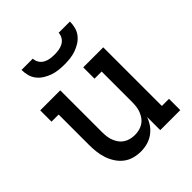

<svg xmlns="http://www.w3.org/2000/svg" viewBox="-205 -871 1010 1010"><g transform="rotate(-45 300.0 -366.0)"><path d="M261 8Q235 8 209.5 1Q184 -6 163.5 -22Q143 -38 128.5 -60.5Q114 -83 106 -107.5Q98 -132 95 -158Q92 -184 92 -210V-436H39V-520H188V-210Q188 -193 190 -176.5Q192 -160 198 -144.5Q204 -129 213.5 -115.5Q223 -102 237 -93Q251 -84 267 -80Q283 -76 300 -76Q317 -76 333 -80Q349 -84 363 -93Q377 -102 386.5 -115.5Q396 -129 402 -144.5Q408 -160 410 -176.5Q412 -193 412 -210V-436H359V-520H508V-84H561V0H412V-98Q404 -75 389.5 -54.5Q375 -34 354.5 -19.5Q334 -5 310 1.5Q286 8 261 8ZM300 -600Q278 -600 256.5 -602.5Q235 -605 215 -612Q195 -619 176.5 -630.5Q158 -642 144.5 -659Q131 -676 125.5 -697Q120 -718 120 -740H204Q204 -724 213 -709.5Q222 -695 236.5 -687Q251 -679 267.5 -676.5Q284 -674 300 -674Q316 -674 332.5 -676.5Q349 -679 363.5 -687Q378 -695 387 -709.5Q396 -724 396 -740H480Q480 -718 474.5 -697Q469 -676 455.5 -659Q442 -642 423.5 -630.5Q405 -619 385 -612Q365 -605 343.5 -602.5Q322 -600 300 -600Z"/></g></svg>

Font: Iosevka HT Medium Extended
Style: Regular
Weight: 500
Width: 7
Monospace: yes
Designer: Belleve Invis
Foundry: Belleve Invis
Version: Version 32.3.0; ttfautohint (v1.8.4)